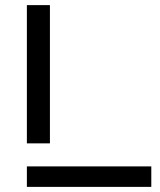

<svg xmlns="http://www.w3.org/2000/svg" viewBox="-20 -730 624 750"><path d="M85 -80H571V0H85ZM175 -710V-170H85V-710Z"/></svg>

Font: Raleway Medium Alt1
Style: Regular
Weight: 500
Designer: Matt McInerney, Pablo Impallari, Rodrigo Fuenzalida
Foundry: Matt McInerney, Pablo Impallari, Rodrigo Fuenzalida
Version: Version 3.000g; ttfautohint (v1.5) -l 8 -r 28 -G 28 -x 14 -D